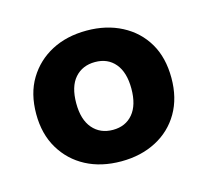

<svg xmlns="http://www.w3.org/2000/svg" viewBox="-60 -783 490 454"><g transform="rotate(-15 185.5 -556.0)"><path d="M186 -396Q137 -396 100 -415.5Q63 -435 41.5 -471Q20 -507 20 -556Q20 -606 41.5 -641.5Q63 -677 100 -696.5Q137 -716 186 -716Q234 -716 271.5 -696.5Q309 -677 330 -641.5Q351 -606 351 -556Q351 -507 330 -471Q309 -435 271.5 -415.5Q234 -396 186 -396ZM186 -473Q217 -473 235 -494.5Q253 -516 253 -556Q253 -596 235 -617.5Q217 -639 186 -639Q155 -639 136.5 -618Q118 -597 118 -556Q118 -516 136.5 -494.5Q155 -473 186 -473Z"/></g></svg>

Font: Nunito Sans 10pt ExtraBold
Style: Regular
Weight: 800
Designer: Vernon Adams
Foundry: Vernon Adams
Version: Version 3.101;gftools[0.9.27]